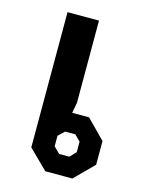

<svg xmlns="http://www.w3.org/2000/svg" viewBox="-91 -615 507 672"><g transform="rotate(15 162.5 -279.0)"><path d="M70 -68V-558H184V-260L177 -222H238L305 -154V-68L237 0H139ZM207 -71 228 -93V-131L207 -152H170L148 -131V-93L170 -71Z"/></g></svg>

Font: Chakra Petch SemiBold
Style: Regular
Weight: 600
Designer: Katatrad Aksorn Co.,Ltd.
Foundry: Cadson Demak Co.,Ltd.
Version: Version 1.000; ttfautohint (v1.6)